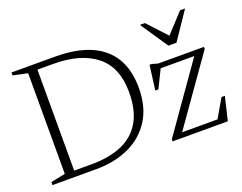

<svg xmlns="http://www.w3.org/2000/svg" viewBox="-107 -882 1364 1083"><g transform="rotate(-20 574.5 -340.0)"><path d="M626 -345.5Q626 -495 534.5 -568Q443 -641 276.5 -641H142L147 -676H301Q427.5 -676 513 -639.2Q598.5 -602.5 642.2 -530Q686 -457.5 686 -350Q686 -235 636.2 -157Q586.5 -79 500 -39.5Q413.5 0 303.5 0H147L142 -35H289.5Q393 -35 468.5 -66.8Q544 -98.5 585 -167Q626 -235.5 626 -345.5ZM40.5 0V-18L127.5 -36V-640L40.5 -658.5V-676H183.5V0ZM761.5 0V-12.5L1049.5 -422.5L1068.5 -410.5H806.5L847.5 -427L786.5 -303H768L787 -450.5H801L835 -440.5H1110V-428L820.5 -17L805 -30H1056.5L1034 -16L1106.5 -141H1126.5L1093 0ZM958.5 -556H939L1054 -680.5H1084L972.5 -515.5H924L813 -680.5H843Z"/></g></svg>

Font: Newsreader 16pt Light
Style: Regular
Weight: 300
Designer: Hugues Gentile
Foundry: Production Type
Version: Version 1.003